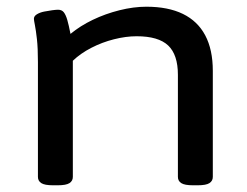

<svg xmlns="http://www.w3.org/2000/svg" viewBox="-20 -550 737 572"><path d="M138 2Q113 2 103 -4.5Q93 -11 93 -23V-365Q93 -407 90 -433.5Q87 -460 84 -475Q81 -490 81 -494Q81 -502 90 -507.5Q99 -513 111.5 -515.5Q124 -518 135.5 -519.5Q147 -521 153 -521Q164 -521 170 -513.5Q176 -506 180.5 -490.5Q185 -475 190 -449Q219 -473 256.5 -491Q294 -509 336 -519.5Q378 -530 416 -530Q481 -530 525 -508.5Q569 -487 591.5 -444.5Q614 -402 614 -339V-23Q614 -11 604 -4.5Q594 2 569 2H555Q530 2 520 -4.5Q510 -11 510 -23V-327Q510 -387 481 -414.5Q452 -442 387 -442Q355 -442 319.5 -433Q284 -424 252 -407.5Q220 -391 197 -369V-23Q197 -11 187 -4.5Q177 2 152 2Z"/></svg>

Font: Asap Expanded Medium
Style: Regular
Weight: 500
Width: 7
Designer: Pablo Cosgaya
Foundry: Omnibus-Type
Version: Version 3.001